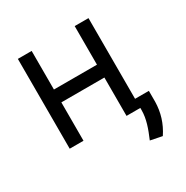

<svg xmlns="http://www.w3.org/2000/svg" viewBox="-168 -684 977 1010"><g transform="rotate(-30 321.0 -178.5)"><path d="M160.5 -545.5H76.7V0H160.5V-233H421.9V0H505.7V12.8C505.7 66.8 487.2 116.5 463.1 173.3L534.1 187.5C571 132.1 588.1 73.9 589.5 11.4V-55.4H505.7V-545.5H421.9V-311.1H160.5Z"/></g></svg>

Font: Karasuma Gothic
Style: Regular
Weight: 400
Designer: Rasmus Andersson, Ryoko Nishizuka
Foundry: Genbu
Version: Version 1.00